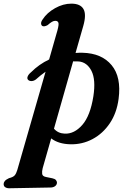

<svg xmlns="http://www.w3.org/2000/svg" viewBox="-116 -762 690 1028"><path d="M76 -336.5Q65 -328.5 53.8 -328Q42.5 -327.5 35.5 -333.5Q27.5 -340.5 32 -352.2Q36.5 -364 50 -375Q93 -418 147 -443.5L185.5 -578.5Q199 -622 197.5 -636.2Q196 -650.5 180 -650.5Q171.5 -650.5 162.2 -645.2Q153 -640 139 -627.5Q121.5 -618 111.5 -622.5Q104.5 -626.5 104 -636Q103.5 -645.5 112 -657.5Q135.5 -694 178.8 -718.2Q222 -742.5 266 -742.5Q314 -742.5 330.8 -713.8Q347.5 -685 330 -623.5L288.5 -478.5Q307 -480 326.5 -479.5Q428.5 -477 481.5 -413.2Q534.5 -349.5 519 -232.5Q509 -157 472 -102Q435 -47 379.8 -17.5Q324.5 12 260.5 10.5Q197 9 158 -21L112.5 138.5Q108 156 109.8 169.2Q111.5 182.5 132 186L164 192.5Q178 195.5 183.2 201.8Q188.5 208 189 215Q189 227 179.2 234.5Q169.5 242 154 242L-69 246Q-79.5 246 -88 240.5Q-96.5 235 -96.5 223Q-96.5 215 -90.2 207.2Q-84 199.5 -68 192Q-45.5 186.5 -37.2 176.8Q-29 167 -23.5 148.5L128 -378Q102 -360 76 -336.5ZM230 -46.5Q281.5 -44 324.5 -93Q367.5 -142 384 -247Q397.5 -335.5 374 -382Q350.5 -428.5 306 -433Q291 -434 275.5 -433.5L173 -73Q194.5 -48 230 -46.5Z"/></svg>

Font: Fraunces 9pt S000 SemiBold
Style: Italic
Weight: 600
Italic angle: -16°
Version: Version 1.000; ttfautohint (v1.8.3)